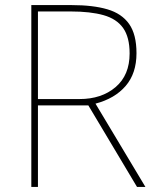

<svg xmlns="http://www.w3.org/2000/svg" viewBox="-20 -734 617 754"><path d="M262 -714Q345 -714 401.5 -697.5Q458 -681 487 -640Q516 -599 516 -525Q516 -446 473.5 -396.5Q431 -347 355 -327L551 0H518L327 -320H129V0H103V-714ZM257 -689H129V-345H292Q379 -345 434 -392Q489 -439 489 -524Q489 -588 463.5 -624Q438 -660 386.5 -674.5Q335 -689 257 -689Z"/></svg>

Font: Noto Sans Khmer UI Thin
Style: Regular
Weight: 100
Designer: Danh Hong and the Monotype Design Team
Foundry: Monotype Imaging Inc.
Version: Version 2.002; ttfautohint (v1.8.4.7-5d5b)